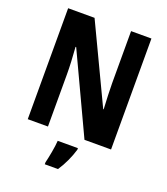

<svg xmlns="http://www.w3.org/2000/svg" viewBox="-165 -827 1007 1161"><g transform="rotate(20 338.5 -246.5)"><path d="M607 0V-714H476V-380C476 -335 479 -272 482 -213H479L241 -714H71V0H201V-337C201 -384 198 -447 193 -510H197L436 0ZM416 71V61H286C284 101 270 172 261 208V221H346C376 176 401 122 416 71Z"/></g></svg>

Font: Noto Sans Lao Looped Condensed
Style: Bold
Weight: 700
Width: 3
Designer: Mark Frömberg, Ben Mitchell
Foundry: The Fontpad Ltd
Version: Version 1.002